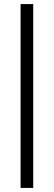

<svg xmlns="http://www.w3.org/2000/svg" viewBox="-20 -743 264 942"><path d="M81 179V-723H143V179Z"/></svg>

Font: Archivo SemiCondensed Light
Style: Regular
Weight: 300
Width: 4
Designer: Hector Gatti
Foundry: Omnibus-Type
Version: Version 2.001